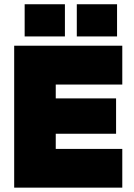

<svg xmlns="http://www.w3.org/2000/svg" viewBox="-20 -860 614 880"><path d="M332 -840.5H516.5V-693H332ZM93 -840.5H277.5V-693H93ZM540.5 -650.5V-472.5H235.5V-409H512V-247H235.5V-177.5H540.5V0H45V-650.5Z"/></svg>

Font: Overused Grotesk Black
Style: Regular
Weight: 900
Version: Version 0.004